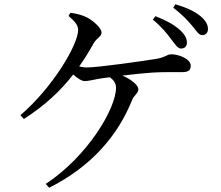

<svg xmlns="http://www.w3.org/2000/svg" viewBox="-20 -834 1040 902"><path d="M698 -742C740 -707 764 -677 784 -650C803 -626 814 -606 830 -606C848 -606 858 -616 858 -634C858 -655 847 -674 822 -696C797 -718 760 -739 710 -758ZM302 -759C333 -732 347 -716 347 -693C347 -624 227 -422 76 -293L92 -275C191 -338 265 -408 324 -484C342 -468 363 -453 378 -453C397 -453 420 -460 445 -464C459 -466 476 -469 496 -471C514 -458 525 -443 525 -422C525 -324 392 -100 195 30L211 48C412 -53 535 -200 601 -365C610 -387 630 -396 630 -415C630 -433 599 -460 555 -479C607 -485 662 -491 695 -493C742 -496 802 -495 835 -495C869 -495 876 -507 876 -526C876 -556 822 -579 784 -579C765 -579 756 -564 712 -557C657 -548 441 -517 387 -517C376 -517 364 -519 352 -522C378 -558 400 -595 422 -634C436 -656 457 -662 457 -681C457 -702 419 -736 389 -752C369 -762 342 -770 311 -774ZM794 -798C840 -762 860 -739 881 -715C902 -690 913 -669 930 -669C946 -669 957 -680 957 -697C957 -719 946 -738 921 -759C895 -780 858 -798 804 -814Z"/></svg>

Font: Source Han Serif JP Medium
Style: Regular
Weight: 500
Designer: Ryoko NISHIZUKA 西塚涼子 (kana & ideographs); Frank Grießhammer (Latin, Greek & Cyrillic); Wenlong ZHANG 张文龙 (bopomofo); San
Foundry: Adobe Systems Incorporated
Version: Version 1.001;PS 1.001;hotconv 16.6.54;makeotf.lib2.5.65590